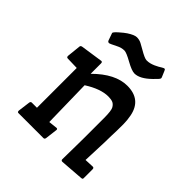

<svg xmlns="http://www.w3.org/2000/svg" viewBox="-216 -943 1101 1101"><g transform="rotate(45 334.5 -393.0)"><path d="M386.7 -440.9Q324.7 -440.9 245.1 -390.1L251 -97.7L304.2 -103.5Q312.5 -103.5 312.5 -95.2L303.2 -19.5Q301.3 -8.8 292.5 -8.8H88.9Q81.1 -8.8 81.1 -20.5L90.8 -95.2Q92.8 -105.5 101.6 -105.5H143.1V-428.2L68.4 -430.2Q58.6 -430.2 58.6 -441.9L67.4 -526.4Q68.4 -534.7 79.1 -536.6L214.4 -556.6Q223.1 -556.6 223.1 -545.4V-460.9Q323.7 -561.5 420.9 -561.5Q532.2 -561.5 553.7 -455.6Q560.5 -420.4 560.5 -389.9Q560.5 -359.4 560.1 -338.6Q559.6 -317.9 558.6 -293L557.6 -242.2Q556.6 -215.3 555.7 -188.5L553.7 -136.7Q552.7 -111.8 551.8 -90.8L607.9 -93.3Q618.2 -93.3 618.2 -81.5V-9.8Q618.2 -3.9 615.5 -2.2Q612.8 -0.5 606.9 0L465.3 10.7Q454.6 10.7 454.6 0Q456.1 -53.2 456.1 -100.1L457 -181.6Q457 -216.3 457 -246.6V-335.9Q457 -396.5 446.8 -413.3Q436.5 -430.2 422.9 -435.5Q409.2 -440.9 386.7 -440.9ZM144.5 -713.9Q144.5 -721.2 168.5 -742.4Q192.4 -763.7 208 -773.9Q243.2 -796.9 262.9 -796.9Q282.7 -796.9 299.8 -788.1Q316.9 -779.3 334 -769Q379.4 -742.2 395 -742.2Q410.6 -742.2 423.3 -745.6Q436 -749 447.8 -754.2Q459.5 -759.3 469.7 -765.1L486.8 -775.4Q497.1 -781.7 502 -781.7Q506.8 -781.7 510.3 -772.5L526.4 -734.4Q527.3 -731.9 527.3 -728.5Q527.3 -724.1 519 -715.3L496.6 -692.4Q442.9 -639.6 399.4 -639.6Q377 -639.6 329.6 -666Q282.2 -692.4 266.1 -692.4Q242.2 -692.4 217.8 -679.7Q178.7 -659.7 172.9 -659.7Q163.6 -659.7 160.2 -669.4Z"/></g></svg>

Font: Wellfleet
Style: Regular
Weight: 400
Designer: Riccardo De Franceschi
Foundry: Riccardo De Franceschi
Version: Version 1.002